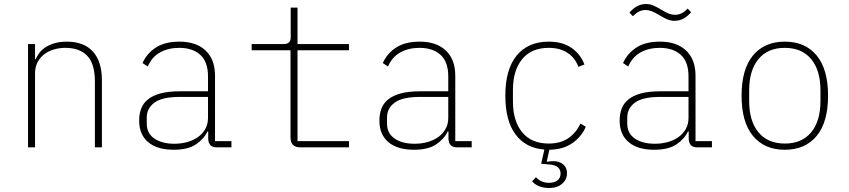

<svg xmlns="http://www.w3.org/2000/svg" viewBox="-20 -736 4240 959"><path d="M120 0V-516H155V-440H158Q165 -457 177.5 -473Q190 -489 209 -501Q228 -513 254 -520.5Q280 -528 314 -528Q399 -528 444 -478.5Q489 -429 489 -335V0H454V-329Q454 -417 416 -457Q378 -497 306 -497Q277 -497 249.5 -489Q222 -481 201 -465Q180 -449 167.5 -425Q155 -401 155 -369V0Z M1064 0Q1041 0 1031 -11Q1021 -22 1020 -42V-79H1016Q998 -41 958 -14.5Q918 12 848 12Q765 12 720 -26Q675 -64 675 -134Q675 -166 685 -193Q695 -220 719 -239.5Q743 -259 782 -269.5Q821 -280 878 -280H1019V-354Q1019 -427 980.5 -462Q942 -497 875 -497Q821 -497 780 -474.5Q739 -452 718 -404L692 -421Q713 -469 758.5 -498.5Q804 -528 876 -528Q960 -528 1007 -483.5Q1054 -439 1054 -358V-31H1136V0ZM851 -18Q885 -18 915.5 -26.5Q946 -35 969 -51.5Q992 -68 1005.5 -92Q1019 -116 1019 -148V-252H879Q790 -252 751.5 -223.5Q713 -195 713 -149V-119Q713 -70 751 -44Q789 -18 851 -18Z M1480 0Q1431 0 1431 -50V-485H1237V-516H1398Q1432 -516 1432 -549V-698H1466V-516H1723V-485H1466V-31H1723V0Z M2264 0Q2241 0 2231 -11Q2221 -22 2220 -42V-79H2216Q2198 -41 2158 -14.5Q2118 12 2048 12Q1965 12 1920 -26Q1875 -64 1875 -134Q1875 -166 1885 -193Q1895 -220 1919 -239.5Q1943 -259 1982 -269.5Q2021 -280 2078 -280H2219V-354Q2219 -427 2180.5 -462Q2142 -497 2075 -497Q2021 -497 1980 -474.5Q1939 -452 1918 -404L1892 -421Q1913 -469 1958.5 -498.5Q2004 -528 2076 -528Q2160 -528 2207 -483.5Q2254 -439 2254 -358V-31H2336V0ZM2051 -18Q2085 -18 2115.5 -26.5Q2146 -35 2169 -51.5Q2192 -68 2205.5 -92Q2219 -116 2219 -148V-252H2079Q1990 -252 1951.5 -223.5Q1913 -195 1913 -149V-119Q1913 -70 1951 -44Q1989 -18 2051 -18Z M2721 -528Q2790 -528 2835 -496.5Q2880 -465 2899 -414L2869 -402Q2852 -448 2814 -472.5Q2776 -497 2721 -497Q2634 -497 2588 -440.5Q2542 -384 2542 -287V-229Q2542 -132 2588 -75.5Q2634 -19 2721 -19Q2780 -19 2819 -46Q2858 -73 2879 -119L2906 -103Q2886 -55 2840 -22Q2794 11 2724 12L2711 70L2713 72Q2728 69 2745 69Q2774 69 2793 85Q2812 101 2812 129Q2812 161 2787.5 182Q2763 203 2723 203Q2692 203 2670 193Q2648 183 2638 169L2657 149Q2668 162 2684.5 169.5Q2701 177 2723 177Q2749 177 2764.5 165Q2780 153 2780 130Q2780 112 2766.5 99.5Q2753 87 2718 85L2683 82L2699 11Q2606 4 2555 -64.5Q2504 -133 2504 -258Q2504 -390 2561 -459Q2618 -528 2721 -528Z M3464 0Q3441 0 3431 -11Q3421 -22 3420 -42V-79H3416Q3398 -41 3358 -14.5Q3318 12 3248 12Q3165 12 3120 -26Q3075 -64 3075 -134Q3075 -166 3085 -193Q3095 -220 3119 -239.5Q3143 -259 3182 -269.5Q3221 -280 3278 -280H3419V-354Q3419 -427 3380.5 -462Q3342 -497 3275 -497Q3221 -497 3180 -474.5Q3139 -452 3118 -404L3092 -421Q3113 -469 3158.5 -498.5Q3204 -528 3276 -528Q3360 -528 3407 -483.5Q3454 -439 3454 -358V-31H3536V0ZM3251 -18Q3285 -18 3315.5 -26.5Q3346 -35 3369 -51.5Q3392 -68 3405.5 -92Q3419 -116 3419 -148V-252H3279Q3190 -252 3151.5 -223.5Q3113 -195 3113 -149V-119Q3113 -70 3151 -44Q3189 -18 3251 -18ZM3349 -632Q3330 -632 3312.5 -639.5Q3295 -647 3272 -661Q3249 -675 3234 -680.5Q3219 -686 3205 -686Q3187 -686 3172 -678.5Q3157 -671 3141 -655L3124 -673Q3141 -693 3161.5 -704.5Q3182 -716 3207 -716Q3226 -716 3243.5 -708.5Q3261 -701 3284 -687Q3307 -673 3322 -667.5Q3337 -662 3351 -662Q3369 -662 3384 -669.5Q3399 -677 3415 -693L3432 -675Q3415 -655 3394.5 -643.5Q3374 -632 3349 -632Z M3900 12Q3798 12 3741 -57Q3684 -126 3684 -258Q3684 -390 3741 -459Q3798 -528 3900 -528Q4002 -528 4059 -459Q4116 -390 4116 -258Q4116 -126 4059 -57Q4002 12 3900 12ZM3900 -19Q3985 -19 4031.5 -75Q4078 -131 4078 -231V-285Q4078 -385 4031.5 -441Q3985 -497 3900 -497Q3815 -497 3768.5 -441Q3722 -385 3722 -285V-231Q3722 -131 3768.5 -75Q3815 -19 3900 -19Z"/></svg>

Font: IBM Plex Mono ExtLt
Style: Regular
Weight: 200
Monospace: yes
Designer: Mike Abbink, Paul van der Laan, Pieter van Rosmalen
Foundry: Bold Monday
Version: Version 2.3